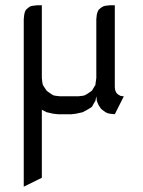

<svg xmlns="http://www.w3.org/2000/svg" viewBox="-20 -432 542 726"><path d="M69.8 273.9V-359.9L71.8 -377.9L74.2 -387.2L78.1 -395L86.9 -402.8L95.2 -408.2L104 -410.2L121.1 -412.1H138.2V-137.2L140.1 -120.1L142.1 -110.8L147 -103L155.8 -89.8L160.2 -85.9L172.9 -77.1L181.2 -71.8L189.9 -69.8L207 -67.9H275.9L293 -69.8L300.8 -71.8L310.1 -77.1L323.2 -85.9L328.1 -89.8L335.9 -103L340.8 -110.8L341.8 -120.1L344.2 -137.2V-359.9L346.2 -377.9L349.1 -387.2L353 -395L361.8 -402.8L371.1 -408.2L378.9 -410.2L396 -412.1H414.1V-103L415 -94.2L416 -89.8L419.9 -81.1L425.8 -75.2L435.1 -69.8L439 -68.8L448.2 -67.9L414.1 0L396 -2L387.2 -3.9L378.9 -7.8L366.2 -17.1L361.8 -21L353 -34.2L349.1 -43L346.2 -50.8L344.2 -67.9L340.8 -50.8L335.9 -43L328.1 -28.8L323.2 -24.9L310.1 -17.1L293 -7.8L267.1 -2L250 0H199.2L181.2 -2L155.8 -7.8L138.2 -17.1V240.2Z"/></svg>

Font: Petahja
Style: Regular
Weight: 400
Designer: T. Christopher White
Version: Version 1.1